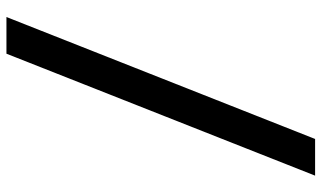

<svg xmlns="http://www.w3.org/2000/svg" viewBox="-216 -642 974 581"><g transform="rotate(90 270.5 -352.0)"><path d="M32 115H143L512 -819H401Z"/></g></svg>

Font: Advent Pro Expanded
Style: Bold
Weight: 700
Width: 7
Designer: VivaRado, Andreas Kalpakidis
Foundry: VivaRado, Andreas Kalpakidis
Version: Version 3.000